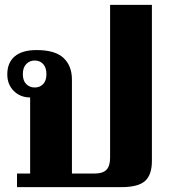

<svg xmlns="http://www.w3.org/2000/svg" viewBox="-20 -770 698 790"><path d="M50 -56H104V-369Q64 -369 37 -395.5Q10 -422 10 -464Q10 -512 40.5 -538Q71 -564 131 -564Q207 -564 241.5 -531.5Q276 -499 276 -442V-56H370Q403 -56 418 -71.5Q433 -87 433 -121V-750H605V-107Q605 -51 577 -25.5Q549 0 479 0H50ZM171 -465Q171 -492 157.5 -506.5Q144 -521 123 -521Q102 -521 88 -506.5Q74 -492 74 -465Q74 -438 88 -424Q102 -410 123 -410Q144 -410 157.5 -424Q171 -438 171 -465Z"/></svg>

Font: Trirong ExtraBold
Style: Regular
Weight: 800
Designer: Katatrad Team
Foundry: CadsonDemak
Version: Version 1.001